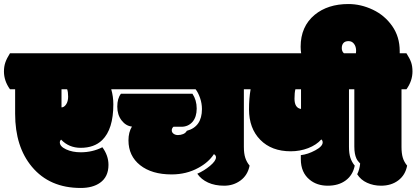

<svg xmlns="http://www.w3.org/2000/svg" viewBox="-62 -913 2057 948"><path d="M336.4 -161.1Q395 -161.1 443.4 -186Q473.6 -145 473.6 -99.1Q473.6 -39.6 431.6 -10.3Q395.5 15.1 336.4 15.1Q183.1 15.1 95.7 -89.4Q12.7 -188.5 12.7 -351.1V-472.2H-12.7Q-42.5 -513.7 -42.5 -560.1Q-42.5 -585 -35.4 -605.2Q-28.3 -625.5 -12.7 -649.9H518.6Q534.2 -626 541.5 -606.4Q548.8 -586.9 548.8 -560.1Q548.8 -514.2 518.6 -472.2H487.3Q497.6 -436.5 497.6 -397.9Q497.6 -274.9 442.4 -221.2Q403.3 -183.1 336.4 -183.1Q278.3 -183.1 239.7 -223.6Q233.4 -217.8 233.4 -210Q233.4 -189.9 264.4 -175.5Q295.4 -161.1 336.4 -161.1ZM241.7 -382.8Q254.4 -382.8 264.4 -397.5Q274.4 -412.1 274.4 -435.8Q274.4 -459.5 269.5 -472.2H241.7Z M1196.3 -560.1Q1196.3 -513.7 1166.5 -472.2H1142.1V-188Q1142.1 -154.8 1149.2 -133.5Q1156.2 -112.3 1170.4 -95.2Q1161.1 -48.3 1126 -22.2Q1090.8 3.9 1044.9 3.9Q999 3.9 965.1 -11.7Q931.2 -27.3 912.1 -55.2Q945.8 -69.8 975.1 -94.2Q1004.4 -118.7 1004.4 -136.2Q1004.4 -146.5 994.1 -151.9Q967.8 -111.3 917 -84Q858.4 -51.8 785.2 -51.8Q687.5 -51.8 629.9 -97.4Q572.3 -143.1 572.3 -220.2Q572.3 -259.8 589.4 -288.1Q559.6 -291 538.3 -318.6Q517.1 -346.2 517.1 -386.7Q517.1 -427.2 535.2 -450.2H888.2Q909.2 -418.5 909.2 -377.2Q909.2 -335.9 888.7 -311.5Q867.2 -287.1 833.5 -287.1H794.4Q786.1 -279.8 786.1 -269.5Q786.1 -259.3 794.9 -252.7Q803.7 -246.1 816.7 -246.1Q829.6 -246.1 842 -251Q854.5 -255.9 860.4 -267.1Q935.1 -287.1 935.1 -374.5Q935.1 -402.3 925.8 -429.2Q916.5 -456.1 903.8 -472.2H495.1Q465.3 -513.7 465.3 -560.1Q465.3 -585 472.4 -605.2Q479.5 -625.5 495.1 -649.9H1166.5Q1183.1 -624 1189.7 -605Q1196.3 -585.9 1196.3 -560.1Z M1112.3 -560.1Q1112.3 -585 1119.4 -605.2Q1126.5 -625.5 1142.1 -649.9H1685.5Q1702.1 -624 1708.7 -605Q1715.3 -585.9 1715.3 -560.1Q1715.3 -513.7 1685.5 -472.2H1661.1V-188Q1661.1 -154.8 1668.2 -133.5Q1675.3 -112.3 1689.5 -95.2Q1680.2 -48.3 1645 -22.2Q1609.9 3.9 1556.4 3.9Q1502.9 3.9 1467.3 -25.4Q1423.3 -61 1423.3 -127V-147Q1458 -150.9 1494.6 -170.7Q1531.2 -190.4 1531.2 -210Q1531.2 -219.2 1524.4 -224.6Q1500.5 -197.3 1459.7 -181.6Q1418.9 -166 1373.5 -166Q1278.8 -166 1223.1 -222.7Q1167.5 -279.3 1167.5 -373Q1167.5 -426.8 1175.3 -472.2H1142.1Q1112.3 -513.7 1112.3 -560.1ZM1424.3 -472.2H1396.5Q1392.1 -455.6 1392.1 -425.8Q1392.1 -379.9 1424.3 -375Z M1636.2 -649.9H1695.3Q1696.3 -657.7 1696.3 -662.1Q1696.3 -683.1 1686 -696.5Q1675.8 -710 1658.9 -710Q1642.1 -710 1633.8 -700.7Q1625.5 -691.4 1625.5 -675.3Q1625.5 -659.2 1636.2 -649.9ZM1920.4 -188Q1920.4 -155.8 1926.8 -134.5Q1933.1 -113.3 1948.2 -95.2Q1939.5 -48.8 1904.8 -22.5Q1870.1 3.9 1819.3 3.9Q1782.2 3.9 1750.5 -10.5Q1718.8 -24.9 1701.7 -52.7Q1713.4 -76.2 1716.3 -105.5Q1703.1 -118.7 1697.8 -130.4Q1687.5 -152.3 1687.5 -189.5V-472.2H1589.4Q1513.7 -495.6 1468 -554Q1422.4 -612.3 1422.4 -682.1Q1422.4 -782.2 1491.7 -839.8Q1556.6 -893.1 1658.2 -893.1Q1719.7 -893.1 1778.6 -865.2Q1837.4 -837.4 1874.5 -784.4Q1911.6 -731.4 1911.6 -661.1V-649.9H1944.8Q1961.4 -624 1968 -605Q1974.6 -585.9 1974.6 -560.1Q1974.6 -513.7 1944.8 -472.2H1920.4Z"/></svg>

Font: Modak
Style: Regular
Weight: 400
Version: Version 1.036;PS Version 1.000;hotconv 1.0.79;makeotf.lib2.5